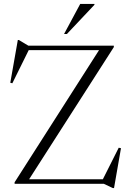

<svg xmlns="http://www.w3.org/2000/svg" viewBox="-20 -938 662 980"><path d="M561 -705V-697.5L122.5 -13.5L112.5 -23H505L586 -184L597.5 -181.5L562 22H556L509.5 0H54.5V-7.5L491.5 -691.5L526 -682H126.5L43 -513L32.5 -515.5L71 -734H76L124.5 -705ZM307 -764.5 389.5 -918H462V-913.5L321.5 -764.5Z"/></svg>

Font: Newsreader 60pt Light
Style: Regular
Weight: 300
Designer: Hugues Gentile
Foundry: Production Type
Version: Version 1.003